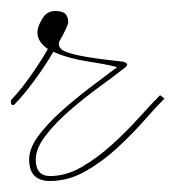

<svg xmlns="http://www.w3.org/2000/svg" viewBox="-27 -320 319 349"><path d="M0 -131Q-4 -127 -6 -130.5Q-8 -134 -7 -138Q12 -158 31 -185.5Q50 -213 60 -231Q41 -244 41 -261Q41 -271 49.5 -285.5Q58 -300 73 -300Q87 -300 92 -294.5Q97 -289 97 -280Q97 -273 80 -243Q79 -236 84.5 -230.5Q90 -225 115 -219.5Q140 -214 196 -208Q201 -207 203.5 -204.5Q206 -202 200 -197Q181 -182 153.5 -162Q126 -142 99.5 -119Q73 -96 55.5 -73Q38 -50 38 -30Q38 0 64 0Q93 0 121.5 -16.5Q150 -33 176.5 -57Q203 -81 225.5 -106Q248 -131 264 -147L272 -141Q258 -127 236 -102Q214 -77 186.5 -51.5Q159 -26 128 -8.5Q97 9 64 9Q26 9 26 -30Q26 -50 42 -72Q58 -94 83 -116.5Q108 -139 135.5 -160Q163 -181 186 -198Q167 -203 131.5 -208.5Q96 -214 70 -226Q55 -200 35 -173Q15 -146 0 -131Z"/></svg>

Font: Kapakana Light
Style: Regular
Weight: 300
Designer: Kyosuke Nagai
Version: Version 1.000